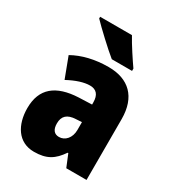

<svg xmlns="http://www.w3.org/2000/svg" viewBox="-186 -875 904 993"><g transform="rotate(30 266.5 -378.0)"><path d="M308 -766H118V-756C150 -722 241 -637 280 -606H401V-620C379 -651 330 -725 308 -766ZM287 -563C204 -563 133 -545 76 -513L122 -391C172 -418 216 -432 251 -432C289 -432 309 -410 309 -364V-352L231 -349C99 -343 28 -287 28 -169C28 -70 75 10 170 10C246 10 285 -16 324 -73H328L358 0H479V-363C479 -496 406 -563 287 -563ZM275 -245 309 -247V-200C309 -153 280 -121 244 -121C216 -121 200 -139 200 -177C200 -220 223 -243 275 -245Z"/></g></svg>

Font: Noto Sans Khmer Condensed Black
Style: Regular
Weight: 900
Width: 3
Designer: Danh Hong and the Monotype Design Team
Foundry: Monotype Imaging Inc.
Version: Version 2.004